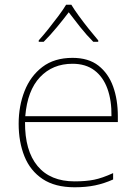

<svg xmlns="http://www.w3.org/2000/svg" viewBox="-20 -783 580 813"><path d="M287 -538Q355 -538 397 -505Q439 -472 459 -416.5Q479 -361 479 -291V-266H86Q85 -145 139 -80Q193 -15 296 -15Q344 -15 378.5 -22Q413 -29 459 -50V-23Q421 -6 382.5 2Q344 10 296 10Q213 10 160.5 -25Q108 -60 83.5 -121Q59 -182 59 -259Q59 -334 84 -397.5Q109 -461 159.5 -499.5Q210 -538 287 -538ZM287 -513Q203 -513 149.5 -456.5Q96 -400 87 -291H452Q453 -357 435 -407Q417 -457 380 -485Q343 -513 287 -513ZM282 -763Q294 -743 314 -715.5Q334 -688 356 -660.5Q378 -633 396 -612V-606H375Q347 -634 319.5 -668.5Q292 -703 271 -731Q250 -703 221.5 -668.5Q193 -634 165 -606H144V-612Q163 -633 185 -660.5Q207 -688 227.5 -715.5Q248 -743 260 -763Z"/></svg>

Font: Noto Sans Armenian Thin
Style: Regular
Weight: 250
Version: Version 2.007